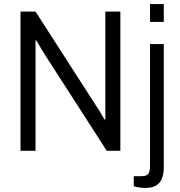

<svg xmlns="http://www.w3.org/2000/svg" viewBox="-20 -743 889 946"><path d="M81 0V-686H155L458 -215Q463 -209 469.5 -197.5Q476 -186 483 -174.5Q490 -163 495 -154H499Q499 -170 499 -186.5Q499 -203 499 -217V-686H573V0H506L197 -480Q191 -489 179.5 -509Q168 -529 159 -544H155Q155 -528 155 -510.5Q155 -493 155 -478V0ZM719 -635V-723H787V-635ZM696 183Q687 183 676 182Q665 181 655 179Q645 177 639 174V125H679Q701 125 710 114Q719 103 719 78V-526H787V83Q787 112 778.5 135Q770 158 750 170.5Q730 183 696 183Z"/></svg>

Font: Archivo SemiCondensed Light
Style: Regular
Weight: 300
Width: 4
Designer: Hector Gatti
Foundry: Omnibus-Type
Version: Version 2.001